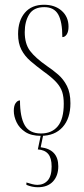

<svg xmlns="http://www.w3.org/2000/svg" viewBox="-20 -561 355 807"><path d="M152 10Q111 10 86 -6.5Q61 -23 49.5 -47.5Q38 -72 38 -95Q38 -117 46 -128Q54 -139 64 -139Q64 -69 84 -34.5Q104 0 152 0Q198 0 223 -30.5Q248 -61 248 -125Q248 -154 241.5 -174.5Q235 -195 217 -215Q199 -235 164 -260Q133 -283 108.5 -304Q84 -325 70 -352Q56 -379 56 -418Q56 -474 84.5 -507.5Q113 -541 165 -541Q211 -541 239.5 -515.5Q268 -490 268 -449Q268 -428 260.5 -416.5Q253 -405 242 -405Q242 -470 224.5 -500.5Q207 -531 166 -531Q122 -531 103 -501Q84 -471 84 -426Q84 -377 106 -347.5Q128 -318 178 -283Q202 -267 224.5 -247.5Q247 -228 261.5 -199.5Q276 -171 276 -127Q276 -63 243 -26.5Q210 10 152 10ZM139 226Q115 226 91 216V206Q104 210 115.5 213Q127 216 137 216Q164 216 180.5 197.5Q197 179 197 139Q197 103 182.5 86Q168 69 139 67L153 0H163L151 58Q225 67 225 138Q225 178 202.5 202Q180 226 139 226Z"/></svg>

Font: Noto Serif Display ExtraCondensed Thin
Style: Regular
Weight: 100
Width: 2
Designer: Monotype Design Team
Foundry: Monotype Imaging Inc.
Version: Version 2.009